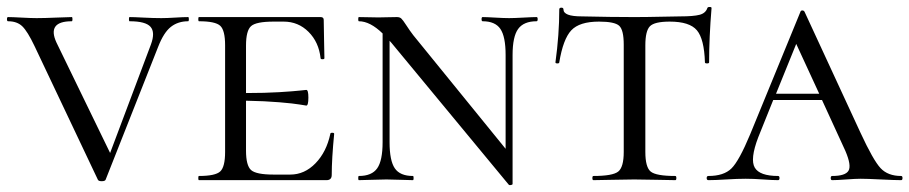

<svg xmlns="http://www.w3.org/2000/svg" viewBox="-25 -517 2610 551"><path d="M515 -468Q517 -468 517 -462Q517 -456 515 -456Q486 -456 465.5 -440Q445 -424 429 -383L278 -1Q276 3 267 3Q258 3 256 -1L74 -385Q54 -427 39 -441.5Q24 -456 -2 -456Q-5 -456 -5 -462Q-5 -468 -2 -468Q10 -468 37 -466.5Q64 -465 80 -465Q103 -465 136 -466.5Q169 -468 181 -468Q183 -468 183 -462Q183 -456 181 -456Q109 -456 137 -395L291 -78L408 -389Q421 -424 407 -440Q393 -456 347 -456Q345 -456 345 -462Q345 -468 347 -468Q359 -468 387 -466.5Q415 -465 438 -465Q454 -465 477.5 -466.5Q501 -468 515 -468Z M923 -133Q923 -136 928.5 -136Q934 -136 934 -133Q927 -61 927 -15Q927 0 912 0H546Q544 0 544 -6Q544 -12 546 -12Q593 -12 607 -25Q621 -38 621 -81V-387Q621 -430 607 -443Q593 -456 546 -456Q544 -456 544 -462Q544 -468 546 -468H895Q904 -468 904 -460Q904 -442 905 -402Q906 -362 906 -350Q906 -347 900.5 -347Q895 -347 895 -350Q890 -396 860.5 -425.5Q831 -455 789 -455H760Q710 -455 695.5 -442Q681 -429 681 -386V-250Q736 -250 776.5 -252.5Q817 -255 835 -257Q853 -259 854 -259Q860 -259 860 -237Q860 -214 854 -214Q853 -214 835.5 -217Q818 -220 777 -223.5Q736 -227 681 -228V-85Q681 -42 695.5 -29Q710 -16 760 -16H808Q849 -16 880.5 -48.5Q912 -81 923 -133Z M1515 -468Q1518 -468 1518 -462Q1518 -456 1515 -456Q1478 -456 1462 -434Q1446 -412 1446 -359V11Q1446 13 1441.5 14Q1437 15 1435 13L1105 -386Q1097 -396 1093 -400V-109Q1093 -56 1108 -34Q1123 -12 1160 -12Q1162 -12 1162 -6Q1162 0 1160 0Q1149 0 1124 -1Q1099 -2 1084 -2Q1069 -2 1042.5 -1Q1016 0 1005 0Q1003 0 1003 -6Q1003 -12 1005 -12Q1042 -12 1057.5 -34Q1073 -56 1073 -109V-421Q1037 -456 1005 -456Q1003 -456 1003 -462Q1003 -468 1005 -468Q1015 -468 1034 -467.5Q1053 -467 1061 -467Q1070 -467 1085.5 -467.5Q1101 -468 1114 -468Q1122 -468 1126.5 -464Q1131 -460 1141 -444.5Q1151 -429 1161 -416L1426 -90V-359Q1426 -412 1411 -434Q1396 -456 1360 -456Q1357 -456 1357 -462Q1357 -468 1360 -468Q1371 -468 1396 -466.5Q1421 -465 1436 -465Q1450 -465 1477 -466.5Q1504 -468 1515 -468Z M1694 -455Q1638 -455 1614.5 -430Q1591 -405 1580 -338Q1580 -335 1574.5 -335Q1569 -335 1569 -338Q1580 -418 1580 -490Q1580 -495 1586 -495Q1592 -495 1592 -490Q1592 -470 1644 -470Q1730 -468 1795 -468Q1830 -468 1872.5 -469Q1915 -470 1928 -470Q1965 -470 1982.5 -474.5Q2000 -479 2005 -494Q2006 -497 2011.5 -497Q2017 -497 2017 -494Q2010 -410 2010 -338Q2010 -335 2004 -335Q1998 -335 1998 -338Q1996 -405 1975 -430Q1954 -455 1897 -455Q1853 -455 1840 -441.5Q1827 -428 1827 -387V-81Q1827 -37 1842.5 -24.5Q1858 -12 1913 -12Q1916 -12 1916 -6Q1916 0 1913 0Q1899 0 1859.5 -1Q1820 -2 1795 -2Q1772 -2 1732.5 -1Q1693 0 1678 0Q1675 0 1675 -6Q1675 -12 1678 -12Q1733 -12 1749 -24.5Q1765 -37 1765 -81V-389Q1765 -431 1752 -443Q1739 -455 1694 -455Z M2561 -12Q2565 -12 2565 -6Q2565 0 2561 0Q2543 0 2503 -2Q2463 -4 2445 -4Q2430 -4 2403.5 -2Q2377 0 2363 0Q2359 0 2359 -6Q2359 -12 2363 -12Q2401 -12 2410 -27Q2419 -42 2401 -84L2334 -230H2194L2151 -123Q2127 -60 2141 -36Q2155 -12 2208 -12Q2212 -12 2212 -6Q2212 0 2208 0Q2193 0 2165 -2Q2137 -4 2115 -4Q2091 -4 2059 -2Q2027 0 2008 0Q2003 0 2003 -6Q2003 -12 2008 -12Q2052 -12 2074 -33.5Q2096 -55 2128 -132L2272 -483Q2273 -487 2277.5 -487Q2282 -487 2284 -483L2444 -137Q2481 -57 2502 -34.5Q2523 -12 2561 -12ZM2202 -248H2326L2260 -391Z"/></svg>

Font: Cormorant SC
Style: Regular
Weight: 400
Designer: Christian Thalmann (Catharsis Fonts)
Version: Version 1.000;PS 002.000;hotconv 1.0.88;makeotf.lib2.5.64775